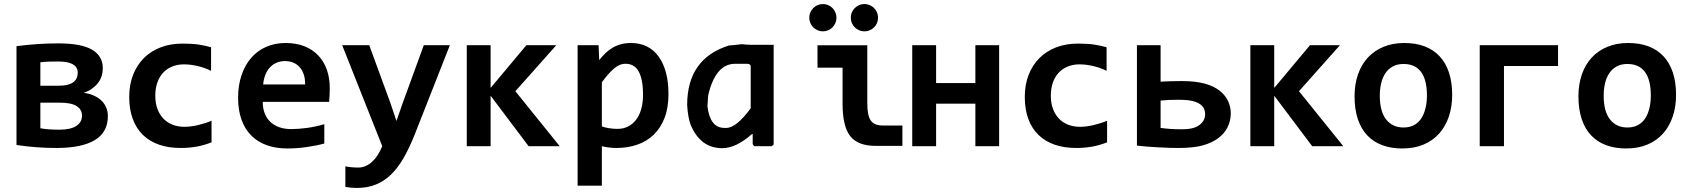

<svg xmlns="http://www.w3.org/2000/svg" viewBox="-20 -718 8287 943"><path d="M256.8 8.8Q207 8.8 158.4 5.1Q109.9 1.5 61 -5.9V-491.2Q164.1 -504.9 267.1 -504.9Q379.4 -504.9 432.1 -473.9Q484.9 -442.9 484.9 -382.8Q484.9 -363.3 479.2 -345Q473.6 -326.7 461.9 -311.3Q450.2 -295.9 432.6 -283Q415 -270 390.6 -262.2Q415 -259.3 436.5 -250.5Q458 -241.7 474.4 -227.5Q490.7 -213.4 500.2 -193.1Q509.8 -172.9 509.8 -147.9Q509.8 -67.9 445.1 -29.5Q380.4 8.8 256.8 8.8ZM361.8 -360.8Q361.8 -388.2 337.9 -402.1Q314 -416 266.6 -416Q236.8 -416 217.3 -415.3Q197.8 -414.6 178.2 -412.1V-296.9H262.7Q293.9 -296.9 311.5 -301.5Q329.1 -306.2 340.1 -314.2Q351.1 -322.3 356.4 -334.2Q361.8 -346.2 361.8 -360.8ZM272 -81.1Q327.1 -81.1 355 -99.6Q382.8 -118.2 382.8 -149.9Q382.8 -180.2 356.4 -197Q330.1 -213.9 271.5 -213.9H178.2V-87.9Q201.7 -84 223.6 -82.5Q245.6 -81.1 272 -81.1Z M1019 -19Q983.9 -4.9 946.3 2Q908.7 8.8 867.7 8.8Q808.6 8.8 761.7 -7.3Q714.8 -23.4 682.1 -55.2Q649.4 -86.9 632.1 -133.8Q614.7 -180.7 614.7 -242.2Q614.7 -301.8 633.5 -350.1Q652.3 -398.4 686.5 -432.6Q720.7 -466.8 768.8 -485.4Q816.9 -503.9 876 -503.9Q924.3 -503.9 957.3 -498.8Q990.2 -493.7 1016.6 -485.8V-370.1Q986.3 -385.3 950.9 -393.6Q915.5 -401.9 883.8 -401.9Q850.6 -401.9 824.2 -390.6Q797.9 -379.4 779.8 -359.4Q761.7 -339.4 752.2 -310.8Q742.7 -282.2 742.7 -248Q742.7 -212.4 752.9 -184.1Q763.2 -155.8 782 -136Q800.8 -116.2 827.1 -105.7Q853.5 -95.2 885.7 -95.2Q901.4 -95.2 918.7 -97.4Q936 -99.6 953.4 -103.8Q970.7 -107.9 987.5 -113.3Q1004.4 -118.7 1019 -125Z M1599.6 -286.1Q1599.6 -273.9 1598.9 -254.4Q1598.1 -234.9 1596.7 -217.8H1270.5Q1270.5 -185.1 1280.5 -160.2Q1290.5 -135.3 1308.8 -118.4Q1327.1 -101.6 1352.8 -92.8Q1378.4 -84 1409.7 -84Q1445.8 -84 1487.1 -89.6Q1528.3 -95.2 1572.8 -107.9V-13.2Q1553.7 -7.8 1531.2 -3.4Q1508.8 1 1485.4 4.4Q1461.9 7.8 1438 9.5Q1414.1 11.2 1391.6 11.2Q1335 11.2 1290 -4.9Q1245.1 -21 1213.9 -52.5Q1182.6 -84 1166 -130.4Q1149.4 -176.8 1149.4 -237.8Q1149.4 -298.3 1166 -347.9Q1182.6 -397.5 1212.9 -432.9Q1243.2 -468.3 1286.4 -487.5Q1329.6 -506.8 1382.8 -506.8Q1435.5 -506.8 1476.1 -490.5Q1516.6 -474.1 1543.9 -444.8Q1571.3 -415.5 1585.4 -375Q1599.6 -334.5 1599.6 -286.1ZM1478.5 -303.2Q1479 -332.5 1471.2 -354.2Q1463.4 -376 1450 -390.1Q1436.5 -404.3 1418.7 -411.1Q1400.9 -418 1380.4 -418Q1335.4 -418 1306.6 -387.9Q1277.8 -357.9 1272.5 -303.2Z M2015.6 -54.2Q1989.7 10.3 1961.7 58.8Q1933.6 107.4 1899.9 139.9Q1866.2 172.4 1825 188.7Q1783.7 205.1 1732.4 205.1Q1720.2 205.1 1705.8 203.9Q1691.4 202.6 1676.3 200.2V99.1Q1682.1 100.1 1689.7 101.3Q1697.3 102.5 1705.6 103.3Q1713.9 104 1722.4 104.5Q1731 105 1738.3 105Q1758.8 105 1776.4 97.2Q1793.9 89.4 1808.8 75.4Q1823.7 61.5 1835.9 42.2Q1848.1 22.9 1857.4 0L1660.6 -496.1H1793.5L1896.5 -214.8L1927.2 -124L1957.5 -210.9L2061.5 -496.1H2189.5Z M2576.2 0 2389.6 -248V0H2272.5V-496.1H2389.6V-286.1L2565.4 -496.1H2712.4L2511.2 -270L2729 0Z M3263.2 -256.8Q3263.2 -188.5 3243.9 -138.7Q3224.6 -88.9 3190.2 -55.9Q3155.8 -22.9 3108.9 -7.1Q3062 8.8 3006.8 8.8Q2988.3 8.8 2969.7 6.3Q2951.2 3.9 2936 0V193.8H2816.9V-496.1H2919.9L2922.9 -422.9Q2938 -441.9 2954.3 -457.5Q2970.7 -473.1 2989.7 -484.1Q3008.8 -495.1 3030.8 -501Q3052.7 -506.8 3080.1 -506.8Q3124 -506.8 3158.2 -489.3Q3192.4 -471.7 3215.6 -439.2Q3238.8 -406.7 3251 -360.6Q3263.2 -314.5 3263.2 -256.8ZM3138.2 -252Q3138.2 -293 3132.3 -321.8Q3126.5 -350.6 3115.5 -369.1Q3104.5 -387.7 3088.6 -396.2Q3072.8 -404.8 3052.2 -404.8Q3022 -404.8 2994.4 -380.4Q2966.8 -356 2936 -314V-97.2Q2950.2 -91.8 2970.9 -88.4Q2991.7 -85 3013.2 -85Q3041.5 -85 3064.7 -96.7Q3087.9 -108.4 3104.2 -129.9Q3120.6 -151.4 3129.4 -182.4Q3138.2 -213.4 3138.2 -252Z M3779.8 -498V-10.3Q3779.8 -5.4 3770 0H3687Q3682.1 0 3676.8 -10.3V-59.6H3673.3Q3594.7 9.8 3527.3 9.8Q3419.4 9.8 3371.6 -106.4Q3358.4 -142.6 3355 -202.6Q3355 -430.7 3560.5 -494.6Q3567.9 -494.6 3623.5 -501Q3651.9 -498 3667 -498ZM3454.6 -195.8Q3467.3 -89.8 3537.6 -89.8H3547.4Q3596.2 -89.8 3667 -186V-395Q3663.6 -404.8 3647 -404.8H3590.8Q3494.1 -404.8 3458 -249Z M4118.2 -385.7H3995.1V-495.6H4239.7V-209Q4239.7 -150.4 4256.8 -126Q4273.9 -101.6 4314.9 -101.6H4412.1V-1.5H4280.8Q4193.8 -1.5 4156 -49.3Q4118.2 -97.2 4118.2 -209ZM4088.4 -630.9Q4088.4 -617.2 4083 -605Q4077.6 -592.8 4068.8 -583.7Q4060.1 -574.7 4047.6 -569.3Q4035.2 -564 4021.5 -564Q4007.8 -564 3995.6 -569.3Q3983.4 -574.7 3974.4 -583.7Q3965.3 -592.8 3960 -605Q3954.6 -617.2 3954.6 -630.9Q3954.6 -644.5 3960 -657Q3965.3 -669.4 3974.4 -678.5Q3983.4 -687.5 3995.6 -692.9Q4007.8 -698.2 4021.5 -698.2Q4035.2 -698.2 4047.6 -692.9Q4060.1 -687.5 4068.8 -678.5Q4077.6 -669.4 4083 -657Q4088.4 -644.5 4088.4 -630.9ZM4292.5 -630.9Q4292.5 -617.2 4287.4 -605Q4282.2 -592.8 4272.9 -583.7Q4263.7 -574.7 4251.5 -569.3Q4239.3 -564 4225.6 -564Q4211.4 -564 4199.5 -569.3Q4187.5 -574.7 4178.2 -583.7Q4168.9 -592.8 4163.8 -605Q4158.7 -617.2 4158.7 -630.9Q4158.7 -644.5 4163.8 -657Q4168.9 -669.4 4178.2 -678.5Q4187.5 -687.5 4199.5 -692.9Q4211.4 -698.2 4225.6 -698.2Q4239.3 -698.2 4251.5 -692.9Q4263.7 -687.5 4272.9 -678.5Q4282.2 -669.4 4287.4 -657Q4292.5 -644.5 4292.5 -630.9ZM3848.6 -496.1Z M4770.5 0V-209H4577.6V0H4460.4V-496.1H4577.6V-310.1H4770.5V-496.1H4887.2V0Z M5417.5 -19Q5382.3 -4.9 5344.7 2Q5307.1 8.8 5266.1 8.8Q5207 8.8 5160.2 -7.3Q5113.3 -23.4 5080.6 -55.2Q5047.9 -86.9 5030.5 -133.8Q5013.2 -180.7 5013.2 -242.2Q5013.2 -301.8 5032 -350.1Q5050.8 -398.4 5085 -432.6Q5119.1 -466.8 5167.2 -485.4Q5215.3 -503.9 5274.4 -503.9Q5322.8 -503.9 5355.7 -498.8Q5388.7 -493.7 5415 -485.8V-370.1Q5384.8 -385.3 5349.4 -393.6Q5314 -401.9 5282.2 -401.9Q5249 -401.9 5222.7 -390.6Q5196.3 -379.4 5178.2 -359.4Q5160.2 -339.4 5150.6 -310.8Q5141.1 -282.2 5141.1 -248Q5141.1 -212.4 5151.4 -184.1Q5161.6 -155.8 5180.4 -136Q5199.2 -116.2 5225.6 -105.7Q5252 -95.2 5284.2 -95.2Q5299.8 -95.2 5317.1 -97.4Q5334.5 -99.6 5351.8 -103.8Q5369.1 -107.9 5386 -113.3Q5402.8 -118.7 5417.5 -125Z M5785.2 -319.8Q5851.6 -319.8 5896.7 -307.4Q5941.9 -294.9 5969.7 -272.9Q5997.6 -251 6011.2 -222.4Q6024.9 -193.8 6024.9 -162.1Q6024.9 -124.5 6009.3 -93.3Q5993.7 -62 5963.1 -39.3Q5932.6 -16.6 5887.5 -3.9Q5842.3 8.8 5767.1 8.8Q5727.1 8.8 5667.5 5.6Q5607.9 2.4 5564 -2.9V-496.1H5680.2V-316.9Q5704.6 -318.4 5729.5 -319.1Q5754.4 -319.8 5785.2 -319.8ZM5785.6 -83Q5844.2 -83 5871.6 -104.5Q5898.9 -126 5898.9 -156.2Q5898.9 -171.9 5893.1 -184.6Q5887.2 -197.3 5873.5 -206.8Q5859.9 -216.3 5835.7 -222.2Q5811.5 -228 5766.6 -228Q5742.7 -228 5720.7 -227.1Q5698.7 -226.1 5680.2 -224.1V-89.8Q5699.7 -86.9 5724.6 -85Q5749.5 -83 5785.6 -83Z M6424.8 0 6238.3 -248V0H6121.1V-496.1H6238.3V-286.1L6414.1 -496.1H6561L6359.9 -270L6577.6 0Z M7112.3 -252Q7112.3 -193.4 7095.7 -144.8Q7079.1 -96.2 7047.9 -61.5Q7016.6 -26.9 6971.2 -7.8Q6925.8 11.2 6867.7 11.2Q6812.5 11.2 6769 -4.9Q6725.6 -21 6695.3 -53Q6665 -85 6648.9 -133.1Q6632.8 -181.2 6632.8 -245.1Q6632.8 -304.2 6649.7 -352.5Q6666.5 -400.9 6698 -435.1Q6729.5 -469.2 6774.9 -488Q6820.3 -506.8 6877.4 -506.8Q6933.1 -506.8 6976.6 -490.5Q7020 -474.1 7050.3 -441.9Q7080.6 -409.7 7096.4 -362.1Q7112.3 -314.5 7112.3 -252ZM6988.3 -249Q6988.3 -326.2 6959.2 -365Q6930.2 -403.8 6873.5 -403.8Q6842.3 -403.8 6820.3 -391.6Q6798.3 -379.4 6784.2 -358.2Q6770 -336.9 6763.4 -308.6Q6756.8 -280.3 6756.8 -248Q6756.8 -170.4 6788.1 -131.1Q6819.3 -91.8 6873.5 -91.8Q6903.3 -91.8 6925.3 -103.8Q6947.3 -115.7 6960.9 -137Q6974.6 -158.2 6981.4 -187Q6988.3 -215.8 6988.3 -249Z M7632.3 -394H7366.7V0H7247.6V-496.1H7632.3Z M8211.9 -252Q8211.9 -193.4 8195.3 -144.8Q8178.7 -96.2 8147.5 -61.5Q8116.2 -26.9 8070.8 -7.8Q8025.4 11.2 7967.3 11.2Q7912.1 11.2 7868.7 -4.9Q7825.2 -21 7794.9 -53Q7764.6 -85 7748.5 -133.1Q7732.4 -181.2 7732.4 -245.1Q7732.4 -304.2 7749.3 -352.5Q7766.1 -400.9 7797.6 -435.1Q7829.1 -469.2 7874.5 -488Q7919.9 -506.8 7977.1 -506.8Q8032.7 -506.8 8076.2 -490.5Q8119.6 -474.1 8149.9 -441.9Q8180.2 -409.7 8196 -362.1Q8211.9 -314.5 8211.9 -252ZM8087.9 -249Q8087.9 -326.2 8058.8 -365Q8029.8 -403.8 7973.1 -403.8Q7941.9 -403.8 7919.9 -391.6Q7897.9 -379.4 7883.8 -358.2Q7869.6 -336.9 7863 -308.6Q7856.4 -280.3 7856.4 -248Q7856.4 -170.4 7887.7 -131.1Q7918.9 -91.8 7973.1 -91.8Q8002.9 -91.8 8024.9 -103.8Q8046.9 -115.7 8060.5 -137Q8074.2 -158.2 8081.1 -187Q8087.9 -215.8 8087.9 -249Z"/></svg>

Font: Code New Roman
Style: Bold
Weight: 700
Monospace: yes
Designer: Sam Radian
Foundry: Code New Roman
Version: Version 1.508 October 19, 2014